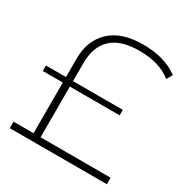

<svg xmlns="http://www.w3.org/2000/svg" viewBox="-176 -930 1047 1079"><g transform="rotate(30 347.0 -391.0)"><path d="M662.2 -42.2V0H32.2V-42.2H162.2V-371.1H32.2V-406.7H162.2V-526.7Q162.2 -644.4 235.6 -713.3Q308.9 -782.2 448.9 -782.2Q587.8 -782.2 676.7 -716.7L655.6 -678.9Q577.8 -741.1 446.7 -741.1Q325.6 -741.1 266.7 -685Q207.8 -628.9 207.8 -524.4V-406.7H531.1V-371.1H207.8V-42.2Z"/></g></svg>

Font: Paperlogy 2 ExtraLight
Style: Regular
Weight: 250
Designer: redesigned by Lee Juim, glyphs from Gmarket Sans & Montserrat
Foundry: PT&
Version: Version 1.001